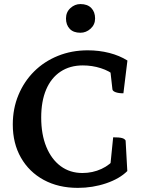

<svg xmlns="http://www.w3.org/2000/svg" viewBox="-20 -899 703 931"><path d="M357.5 12Q263.2 12 192.1 -26.6Q121.1 -65.2 81.6 -134.5Q42 -203.7 42 -295.2Q42 -372.6 69.4 -438.3Q96.7 -504 145.4 -552.5Q194.1 -601 260.7 -628Q327.4 -655 405.3 -655Q460.4 -655 510.1 -642.3Q559.8 -629.5 597.9 -605.5L578.4 -446.6Q554.8 -446.6 540.7 -451.9Q526.6 -457.1 525.2 -465.4L513.9 -565.3L537.6 -531.3Q510.8 -555 468.9 -568.4Q427.1 -581.8 381.4 -581.8Q319.1 -581.8 273.6 -551.7Q228.1 -521.6 203.9 -465Q179.8 -408.4 179.8 -329.3Q179.8 -247.2 204.7 -186.7Q229.6 -126.2 274.5 -93.1Q319.4 -60.1 379.7 -60.1Q429 -60.1 472 -79.9Q515 -99.8 538.4 -133.4L513.6 -83.6L528.7 -233.2Q558.9 -233.2 571.6 -229.6Q584.3 -226.1 589.1 -217.6L597.3 -69.6Q560 -32.3 494.6 -10.1Q429.3 12 357.5 12ZM369.9 -740.2Q335.9 -740.2 318 -759.3Q300 -778.4 300 -809.5Q300 -840.2 321.4 -859.7Q342.7 -879.3 369.9 -879.3Q404.2 -879.3 422.7 -860.1Q441.1 -841 441.1 -809.5Q441.1 -779.8 419.4 -760Q397.8 -740.2 369.9 -740.2Z"/></svg>

Font: Pitagon Serif
Style: Regular
Weight: 400
Designer: Travis Tran
Foundry: Pitagon
Version: Version 1.000;gftools[0.9.26]